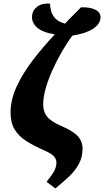

<svg xmlns="http://www.w3.org/2000/svg" viewBox="-20 -831 581 1072"><path d="M289 221 240 184Q264 155 279.5 129.5Q295 104 295 76Q295 58 281 42Q267 26 228 9Q168 -17 126 -44Q84 -71 61.5 -108.5Q39 -146 39 -202Q39 -275 73.5 -349Q108 -423 164 -496Q220 -569 286 -639Q215 -651 185.5 -678.5Q156 -706 159 -741Q161 -774 188 -794Q215 -814 259 -811Q260 -790 266 -768Q272 -746 289.5 -727.5Q307 -709 343 -699Q365 -723 388 -745.5Q411 -768 432 -790Q484 -792 514 -776Q544 -760 541 -730Q538 -696 500 -670.5Q462 -645 384 -632Q354 -592 325.5 -542.5Q297 -493 273 -440Q249 -387 235 -337Q221 -287 221 -247Q221 -208 242.5 -180.5Q264 -153 319 -129Q388 -100 414.5 -70.5Q441 -41 441 -1Q441 47 420 85Q399 123 364 156Q329 189 289 221Z"/></svg>

Font: Noto Serif ExtraBold
Style: Italic
Weight: 800
Italic angle: -12°
Designer: Monotype Design Team
Foundry: Monotype Imaging Inc.
Version: Version 2.013